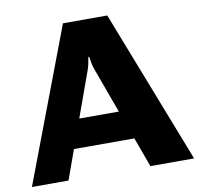

<svg xmlns="http://www.w3.org/2000/svg" viewBox="-101 -796 913 879"><g transform="rotate(-10 355.0 -356.5)"><path d="M-22.5 0H147.5L320.8 -480Q326.7 -496.1 329.8 -511.2Q333 -526.4 335 -541.5H338.9Q341.3 -526.4 344.2 -511.2Q347.2 -496.1 353 -480L528.3 0H731.4L453.6 -713.4H247.6ZM155.8 -137.7H534.2L494.6 -271H194.3Z"/></g></svg>

Font: Roboto Flex
Style: wght 900 wdth 100 opsz 14.0 GRAD 0.00 slnt 0.00 XTRA 468 XOPQ 96 YOPQ 79 YTLC 514 YTUC 712 YTAS 750 YTDE -203.00 YTFI 738
Weight: 900
Designer: Berlow after Robertson
Foundry: Google
Version: Version 3.100